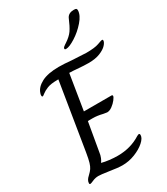

<svg xmlns="http://www.w3.org/2000/svg" viewBox="-227 -1040 988 1137"><g transform="rotate(-30 267.0 -471.0)"><path d="M37 -7Q37 -28 60 -48Q77 -64 85.5 -76.5Q94 -89 100.5 -110.5Q107 -132 114 -175L188 -631H184Q136 -631 111.5 -621Q87 -611 74 -600.5Q61 -590 58 -590Q52 -590 52 -599Q52 -608 55 -614Q66 -649 109 -671.5Q152 -694 227 -694Q262 -694 314 -689Q394 -684 410 -684Q468 -684 495.5 -694Q523 -704 527 -704Q531 -704 532.5 -702.5Q534 -701 534 -697Q534 -685 518.5 -668Q503 -651 471 -638Q439 -625 392 -625Q374 -625 357.5 -626Q341 -627 328 -628Q282 -632 263 -632L224 -391H412Q420 -391 420 -384Q420 -377 407.5 -360.5Q395 -344 376.5 -330.5Q358 -317 341 -317Q336 -317 316 -321Q280 -330 249 -330H216L182 -134Q180 -117 173.5 -101Q167 -85 160 -77V-76Q181 -70 211 -66.5Q241 -63 267 -63Q356 -63 425 -107Q428 -108 431.5 -110Q435 -112 438 -112Q445 -112 445 -102Q445 -81 418 -57Q391 -33 349 -16.5Q307 0 263 0Q233 0 171 -10Q125 -17 107 -17Q86 -17 67 -8.5Q48 0 43 0Q37 0 37 -7ZM309 -771Q309 -776 314.5 -781Q320 -786 325.5 -789.5Q331 -793 334 -795Q369 -818 386 -842.5Q403 -867 424 -917Q437 -942 473 -942Q485 -942 489 -939Q493 -936 493 -927Q492 -894 458.5 -855.5Q425 -817 383 -790.5Q341 -764 319 -764Q313 -764 311 -765.5Q309 -767 309 -771Z"/></g></svg>

Font: Charm
Style: Regular
Weight: 400
Designer: Katatrad Aksorn Co.,Ltd.
Foundry: Cadson Demak Co.,Ltd.
Version: Version 1.001